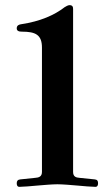

<svg xmlns="http://www.w3.org/2000/svg" viewBox="-20 -718 422 746"><path d="M45 -6C45 4 49 8 55 8C68 8 105 5 125 3C147 1 184 -2 203 -2C222 -2 259 1 281 3C301 5 338 8 351 8C357 8 361 4 361 -6C361 -15 358 -20 348 -21L289 -27C276 -28 264 -31 264 -50V-683C264 -691 262 -698 250 -698C244 -698 236 -693 231 -690C191 -659 136 -635 63 -624C55 -623 45 -620 45 -608C45 -598 53 -595 65 -595C118 -595 143 -583 143 -533V-50C143 -31 130 -28 117 -27L59 -21C49 -20 45 -15 45 -6Z"/></svg>

Font: Monomakh Unicode
Style: Regular
Weight: 400
Version: Version 1.2